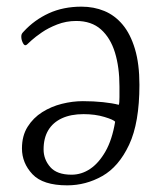

<svg xmlns="http://www.w3.org/2000/svg" viewBox="-20 -545 505 577"><path d="M225 -525Q262 -525 293.5 -512Q325 -499 348.5 -471Q372 -443 385.5 -398Q399 -353 399 -290Q399 -176 368 -110Q337 -44 287.5 -16Q238 12 182 12Q109 12 77.5 -21.5Q46 -55 46 -99Q46 -137 63 -164Q80 -191 107 -208Q134 -225 166 -233Q198 -241 229 -241Q261 -241 289.5 -238Q318 -235 337 -230Q339 -235 339 -253Q339 -271 339 -285Q339 -343 325.5 -387Q312 -431 283.5 -456.5Q255 -482 209 -482Q179 -482 152 -471.5Q125 -461 105.5 -447.5Q86 -434 75 -424Q65 -415 62 -412Q59 -409 56 -409Q52 -409 48 -417.5Q44 -426 44 -435Q44 -440 45.5 -443Q47 -446 51 -450Q83 -485 126.5 -505Q170 -525 225 -525ZM326 -179Q322 -185 294 -193.5Q266 -202 231 -202Q193 -202 166 -189.5Q139 -177 125 -153.5Q111 -130 111 -96Q111 -66 131 -43Q151 -20 195 -20Q225 -20 251 -37.5Q277 -55 297 -90Q317 -125 326 -179Z"/></svg>

Font: Briem Hand Thin
Style: Regular
Weight: 100
Designer: Gunnlaugur SE Briem, Eben Sorkin
Foundry: Sorkin Type Co.
Version: Version 1.003